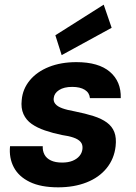

<svg xmlns="http://www.w3.org/2000/svg" viewBox="-20 -790 581 822"><path d="M229 12Q155 12 107.5 -11Q60 -34 39 -74Q18 -114 23 -164H163Q162 -144 170.5 -128Q179 -112 198 -103Q217 -94 246 -94Q272 -94 290.5 -101.5Q309 -109 320 -122Q331 -135 333 -152Q335 -171 325 -182.5Q315 -194 294.5 -201Q274 -208 245 -212Q206 -220 172.5 -231.5Q139 -243 115.5 -259.5Q92 -276 80.5 -301.5Q69 -327 73 -362Q77 -409 107.5 -446Q138 -483 189.5 -503.5Q241 -524 307 -524Q402 -524 450.5 -482.5Q499 -441 497 -370H365Q363 -393 343 -405.5Q323 -418 289 -418Q254 -418 233 -404.5Q212 -391 210 -370Q208 -356 217 -345Q226 -334 246.5 -326.5Q267 -319 301 -313Q346 -304 380.5 -293Q415 -282 437.5 -265.5Q460 -249 469.5 -224.5Q479 -200 475 -164Q469 -110 436.5 -70Q404 -30 350.5 -9Q297 12 229 12ZM244 -554 217 -639 424 -770 458 -671Z"/></svg>

Font: DM Sans 12pt ExtraBold
Style: Italic
Weight: 800
Italic angle: -10°
Version: Version 4.004;gftools[0.9.30]